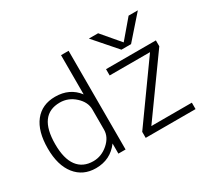

<svg xmlns="http://www.w3.org/2000/svg" viewBox="-145 -1005 1390 1267"><g transform="rotate(-30 550.0 -371.5)"><path d="M104.5 -260.7Q104.5 -150.4 146.5 -94.2Q188.5 -38.1 267.6 -38.1Q330.1 -38.1 380.9 -82.5Q431.6 -127 431.6 -183.6V-337.9Q431.6 -393.6 381.8 -439Q332 -484.4 267.6 -484.4Q104.5 -484.4 104.5 -260.7ZM489.3 -751V1H434.6V-76.2Q370.1 10.7 259.8 10.7Q162.1 10.7 105 -61Q47.9 -132.8 47.9 -260.7Q47.9 -391.6 103.5 -462.4Q159.2 -533.2 259.8 -533.2Q370.1 -533.2 431.6 -452.1V-751ZM642.6 -522.5H1022.5V-477.5L713.9 -47.9H1022.5V1H642.6V-44.9L950.2 -474.6H642.6ZM948.2 -753.9H1018.6L868.2 -583H794.9L645.5 -753.9H715.8L832 -617.2Z"/></g></svg>

Font: Gen Shin Gothic Light
Style: Regular
Weight: 200
Designer: [Source Han Sans]
Ryoko NISHIZUKA  (kana & ideographs); Paul D. Hunt (Latin, Greek & Cyrillic); Wenlong ZHANG  (bopomofo
Version: Version 1.002.20150607